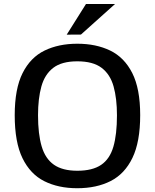

<svg xmlns="http://www.w3.org/2000/svg" viewBox="-20 -950 792 981"><path d="M374.5 11.7Q278.3 11.7 206.5 -24.2Q134.8 -60.1 95 -141.6Q55.2 -223.1 55.2 -361.3Q55.2 -496.6 95.5 -576.7Q135.7 -656.7 207.8 -691.7Q279.8 -726.6 375 -726.6Q470.7 -726.6 543 -691.7Q615.2 -656.7 655.8 -576.7Q696.3 -496.6 696.3 -361.8Q696.3 -225.1 656.7 -143.3Q617.2 -61.5 545.2 -24.9Q473.1 11.7 374.5 11.7ZM375 -77.6Q452.6 -77.6 496.8 -107.7Q541 -137.7 559.3 -200.4Q577.6 -263.2 577.6 -360.8Q577.6 -446.8 560.3 -508.5Q543 -570.3 499 -603.5Q455.1 -636.7 375 -636.7Q295.4 -636.7 252 -603.3Q208.5 -569.8 191.4 -508.1Q174.3 -446.3 174.3 -361.3Q174.3 -265.1 192.9 -202.1Q211.4 -139.2 255.4 -108.4Q299.3 -77.6 375 -77.6ZM393.6 -773.4 320.8 -772.9 419.4 -929.7H567.9Z"/></svg>

Font: Pontano Sans
Style: Bold
Weight: 700
Designer: Vernon Adams
Foundry: Vernon Adams
Version: Version 2.001